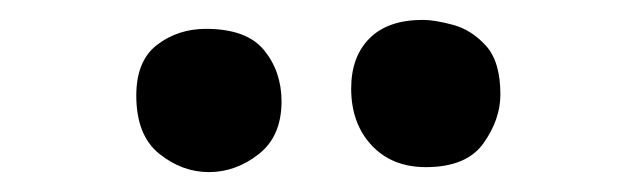

<svg xmlns="http://www.w3.org/2000/svg" viewBox="-20 -1074 640 193"><path d="M408 -906Q374 -906 353.5 -928Q333 -950 333 -985Q333 -1017 351.5 -1035.5Q370 -1054 405 -1054Q417 -1054 435.5 -1049Q454 -1044 468.5 -1028Q483 -1012 483 -979Q483 -954 466 -930Q449 -906 408 -906ZM190 -901Q163 -901 140 -919.5Q117 -938 117 -978Q117 -1013 138 -1029Q159 -1045 187 -1045Q228 -1045 245.5 -1023.5Q263 -1002 263 -972Q263 -937 240 -919Q217 -901 190 -901Z"/></svg>

Font: Mochiy Pop P One
Style: Regular
Weight: 400
Designer: FONTDASU
Foundry: FONTDASU / Google Inc. / Adobe
Version: Version 2.000